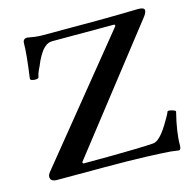

<svg xmlns="http://www.w3.org/2000/svg" viewBox="-102 -772 883 887"><g transform="rotate(-15 340.0 -328.5)"><path d="M648 14Q641 13 631.5 12Q622 11 610 9Q572 6 494 3Q416 0 296 0H69Q36 0 36 -22Q36 -29 38.5 -34Q41 -39 45 -44L512 -618L509 -625H214Q196 -625 184 -617Q172 -609 163 -598Q154 -586 144.5 -569.5Q135 -553 126 -530Q116 -510 112.5 -500Q109 -490 107 -480Q105 -475 95 -474Q85 -473 75.5 -476Q66 -479 67 -485Q75 -542 79 -583Q83 -624 83 -649Q83 -671 104 -671Q119 -668 138 -665.5Q157 -663 171 -663H434Q484 -663 534.5 -664Q585 -665 633 -666Q663 -666 663 -652Q663 -641 651 -625L201 -49L204 -42Q273 -42 340 -42.5Q407 -43 459.5 -44.5Q512 -46 539 -48Q570 -49 613 -120Q625 -140 632 -152.5Q639 -165 642 -173Q643 -177 653 -175.5Q663 -174 672.5 -170Q682 -166 680 -162Q669 -118 663 -79Q657 -40 657 -7Q657 11 648 14Z"/></g></svg>

Font: Junicode SmExp
Style: Bold
Weight: 700
Width: 6
Designer: Peter S. Baker
Version: Version 2.205; ttfautohint (v1.8.4)